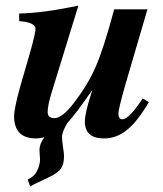

<svg xmlns="http://www.w3.org/2000/svg" viewBox="-20 -482 578 681"><path d="M486 -133 508 -120Q469 -53 431.5 -22Q394 9 349 9Q281 9 281 -51Q281 -82 307 -161H306Q249 -78 219 -46Q200 -14 200 3Q200 18 203.5 39.5Q207 61 207 72Q207 91 202 104.5Q197 118 185 127.5Q173 137 161 143Q149 149 126.5 159.5Q104 170 87 179L78 155Q101 145 111.5 124Q122 103 122 83Q122 82 121 67.5Q120 53 120 50Q120 29 136 7V5Q120 9 108 9Q30 9 30 -70Q30 -97 52 -176L89 -304Q106 -366 106 -379Q106 -403 48 -407V-434Q135 -436 258 -462L165 -160Q149 -109 149 -85Q149 -63 173 -63Q201 -63 243 -118Q290 -179 318.5 -243Q347 -307 385 -449H503L425 -183Q400 -95 400 -80Q400 -59 414 -59Q438 -59 486 -133Z"/></svg>

Font: STIX
Style: Bold Italic
Weight: 700
Italic angle: -16.33°
Designer: MicroPress Inc., with final additions and corrections provided by Coen Hoffman, Elsevier (retired)
Version: Version 1.1.1